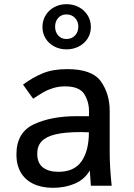

<svg xmlns="http://www.w3.org/2000/svg" viewBox="-20 -888 640 918"><path d="M58.5 -149Q58.5 -254.5 141.5 -293.5Q224.5 -332.5 346 -332.5H405.5V-357.5Q405.5 -402 382.5 -438.5Q359.5 -475 291 -475Q260.5 -475 234 -466.8Q207.5 -458.5 188 -447.2Q168.5 -436 138.5 -416L90 -483.5Q136 -517.5 184.2 -537.5Q232.5 -557.5 301.5 -557.5Q421.5 -557.5 463 -498Q504.5 -438.5 504.5 -358V-156.5Q504.5 -89.5 514 0H414.5Q412.5 -21.5 410.5 -56.5L409.5 -73Q384 -29.5 337.2 -9.8Q290.5 10 234 10Q179 10 139.5 -9Q100 -28 79.2 -63.8Q58.5 -99.5 58.5 -149ZM405 -255.5 367 -256.5Q293 -256.5 247.2 -246Q201.5 -235.5 179.8 -213Q158 -190.5 158 -153.5Q158 -108.5 185.2 -87.5Q212.5 -66.5 259.5 -66.5Q335 -66.5 370 -117Q405 -167.5 405 -255.5ZM183 -759Q183 -789.5 198 -814.5Q213 -839.5 239.2 -853.8Q265.5 -868 298 -868Q330.5 -868 357.2 -853.8Q384 -839.5 399.2 -814.5Q414.5 -789.5 414.5 -759Q414.5 -728.5 399.2 -704.2Q384 -680 357.2 -666Q330.5 -652 298 -652Q265.5 -652 239.2 -666Q213 -680 198 -704.2Q183 -728.5 183 -759ZM354.5 -760.5Q354.5 -786 338.5 -802.5Q322.5 -819 297.5 -819Q273.5 -819 258.5 -802.5Q243.5 -786 243.5 -760.5Q243.5 -735 258.5 -718.2Q273.5 -701.5 297.5 -701.5Q322.5 -701.5 338.5 -718.2Q354.5 -735 354.5 -760.5Z"/></svg>

Font: JuliaMono Medium
Style: Regular
Weight: 500
Monospace: yes
Designer: cormullion
Foundry: corm
Version: Version 0.054; ttfautohint (v1.8.4)